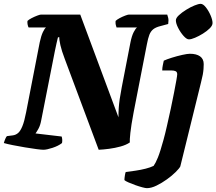

<svg xmlns="http://www.w3.org/2000/svg" viewBox="-31 -780 1127 1000"><path d="M195 0Q185 0 158.5 -3.5Q132 -7 99 -12.5Q66 -18 36 -24Q6 -30 -11 -35Q-8 -46 -3.5 -56.5Q1 -67 5 -71L36 -75Q51 -77 63 -87Q75 -97 85.5 -122.5Q96 -148 105 -195L176 -560Q183 -593 192.5 -613Q202 -633 209 -637H118Q115 -642 113 -651.5Q111 -661 112 -671Q119 -678 133.5 -685.5Q148 -693 162.5 -698.5Q177 -704 182 -704H387L586 -169Q586 -197 587.5 -218.5Q589 -240 592.5 -264.5Q596 -289 603 -325L648 -557Q655 -593 665.5 -613Q676 -633 683 -637H576Q574 -643 572 -650.5Q570 -658 571 -671Q578 -678 592 -685.5Q606 -693 620.5 -698.5Q635 -704 640 -704H840Q842 -699 845 -687Q848 -675 845 -655L804 -644Q780 -638 767 -627.5Q754 -617 747 -599Q740 -581 734 -549L665 -195Q652 -126 648 -88Q644 -50 645 -38Q626 -25 597 -17Q568 -9 537.5 -5Q507 -1 483 0L306 -474Q290 -516 283.5 -545Q277 -574 278 -586H271Q270 -582 268 -574Q266 -566 263 -552.5Q260 -539 255 -515L184 -155Q179 -127 169.5 -110Q160 -93 154 -85L290 -69Q292 -64 293 -55Q294 -46 292 -35Q273 -20 242.5 -10Q212 0 195 0ZM734 200Q727 200 710 195.5Q693 191 673.5 184Q654 177 638 170Q622 163 617 158Q617 149 619.5 133.5Q622 118 624 116Q647 113 674.5 109Q702 105 727.5 98.5Q753 92 769 84Q774 77 779.5 66.5Q785 56 791.5 40Q798 24 805 1.5Q812 -21 820.5 -51.5Q829 -82 838 -122Q849 -169 858.5 -214Q868 -259 875.5 -297.5Q883 -336 887.5 -361.5Q892 -387 892 -393Q892 -405 884 -409Q876 -413 862 -413H814Q814 -427 817 -440.5Q820 -454 822 -464Q837 -471 864 -479.5Q891 -488 918 -494Q945 -500 958 -500Q992 -500 1011 -486.5Q1030 -473 1030 -446Q1030 -434 1029 -420.5Q1028 -407 1025 -390.5Q1022 -374 1016 -351L908 87Q903 97 884 116Q865 135 838.5 154Q812 173 784.5 186.5Q757 200 734 200ZM953 -575Q941 -575 925 -593Q909 -611 897 -634.5Q885 -658 885 -674Q885 -686 900.5 -700.5Q916 -715 938.5 -729Q961 -743 982 -751.5Q1003 -760 1014 -760Q1027 -760 1041.5 -741.5Q1056 -723 1066 -699.5Q1076 -676 1076 -660Q1076 -647 1061.5 -632.5Q1047 -618 1026 -605Q1005 -592 985 -583.5Q965 -575 953 -575Z"/></svg>

Font: Texturina Medium 12pt Black
Style: Italic
Weight: 900
Italic angle: -11°
Version: Version 1.002